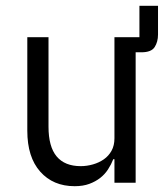

<svg xmlns="http://www.w3.org/2000/svg" viewBox="-20 -629 568 661"><path d="M524 -510Q524 -485 512.5 -467Q501 -449 467 -449H447V0H374V-81H370Q363 -63 352 -46Q341 -29 325 -16.5Q309 -4 287.5 4Q266 12 237 12Q163 12 118.5 -38Q74 -88 74 -179V-501H147V-193Q147 -124 175 -90.5Q203 -57 258 -57Q279 -57 300 -63Q321 -69 337.5 -80.5Q354 -92 364 -110Q374 -128 374 -153V-501H460V-609H524Z"/></svg>

Font: PlemolJP
Style: Regular
Weight: 400
Monospace: yes
Version: v2.0.4; ttfautohint (v1.8.4.7-5d5b-dirty) -l 6 -r 45 -G 200 